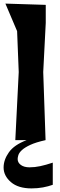

<svg xmlns="http://www.w3.org/2000/svg" viewBox="-21 -778 333 1066"><path d="M64 0 83 -378 74 -605 9 -758 233 -751V-651L219 -378L232 0Q178 12 147 26.5Q116 41 100.5 55.5Q85 70 81 83Q77 96 77 105Q77 125 95 138Q113 151 143 151Q172 151 202.5 144.5Q233 138 272 125V248Q247 257 217.5 262.5Q188 268 154 268Q80 268 39.5 233Q-1 198 -1 152Q-1 109 28.5 67.5Q58 26 127 0Z"/></svg>

Font: Trickster
Style: Regular
Weight: 400
Designer: Jean-Baptiste Morizot
Foundry: Jean-Baptiste Morizot
Version: Version 2.000;PS 2.0;hotconv 1.0.88;makeotf.lib2.5.647800